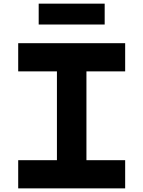

<svg xmlns="http://www.w3.org/2000/svg" viewBox="-20 -1038 790 1058"><path d="M80.3 -155.3H293.7V-644.7H80.3V-800H669.7V-644.7H456.3V-155.3H669.7V0H80.3ZM193.2 -1017.9H556.8V-902.9H193.2Z"/></svg>

Font: Martian Mono VF sWd Rg
Style: Regular
Weight: 400
Width: 6
Monospace: yes
Designer: Roman Shamin
Foundry: Evil Martians
Version: Version 1.100